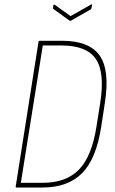

<svg xmlns="http://www.w3.org/2000/svg" viewBox="-20 -837 515 857"><path d="M53 0Q49 0 50 -4L152 -651Q153 -655 158 -655H256Q378 -655 424.5 -589.5Q471 -524 448 -377L432 -273Q410 -128 346.5 -64Q283 0 169 0ZM73 -21H170Q275 -21 332.5 -80Q390 -139 411 -274L427 -376Q449 -514 407.5 -574Q366 -634 255 -634H171ZM385 -816Q392 -820 391 -813L388 -800Q387 -797 386.5 -796.5Q386 -796 383 -794L297 -745Q293 -743 290 -745L220 -796Q218 -798 217 -799Q216 -800 217 -803L218 -812Q219 -818 224 -816L295 -765Z"/></svg>

Font: Sofia Sans Condensed Thin
Style: Italic
Weight: 250
Italic angle: -9°
Version: Version 4.100